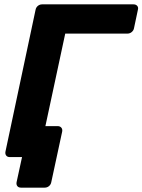

<svg xmlns="http://www.w3.org/2000/svg" viewBox="-20 -720 653 880"><path d="M76 140Q65 140 59.5 133Q54 126 56 115L81 0H48L38 -142H244Q255 -142 261 -135Q267 -128 265 -117L215 115Q213 126 204.5 133Q196 140 185 140ZM25 0Q14 0 8.5 -7Q3 -14 5 -25L143 -675Q145 -686 153.5 -693Q162 -700 173 -700H592Q603 -700 609 -693Q615 -686 612 -675L594 -590Q592 -580 583.5 -573Q575 -566 564 -566H279L163 -25Q161 -14 153 -7Q145 0 134 0Z"/></svg>

Font: Rubik SemiBold
Style: Italic
Weight: 600
Italic angle: -12°
Designer: Hubert and Fischer
Foundry: Hubert and Fischer
Version: Version 2.300;gftools[0.9.30]